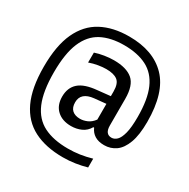

<svg xmlns="http://www.w3.org/2000/svg" viewBox="-210 -941 1343 1363"><g transform="rotate(30 461.0 -259.5)"><path d="M483 230Q342.5 230 244.8 180Q147 130 96 22Q45 -86 45 -260Q45 -433 95 -540.8Q145 -648.5 239 -698.8Q333 -749 464.5 -749Q663 -749 770.2 -637.8Q877.5 -526.5 877.5 -287.5Q877.5 -180 853.2 -114.8Q829 -49.5 787.5 -20.2Q746 9 693.5 9Q646.5 9 616 -10Q585.5 -29 571 -63.5H564.5Q543 -25.5 504.8 -8.2Q466.5 9 422 9Q350 9 307 -30.8Q264 -70.5 264 -141.5Q264 -214.5 310.2 -255.5Q356.5 -296.5 458 -305.5L562 -316.5V-355Q562 -419.5 531.8 -443.2Q501.5 -467 439 -467Q409.5 -467 373.5 -461Q337.5 -455 302.5 -442.5L303 -524Q336.5 -535.5 377.5 -542Q418.5 -548.5 454.5 -548.5Q557.5 -548.5 608.8 -505Q660 -461.5 660 -351V-133Q660 -63 712.5 -63Q736 -63 756 -82.5Q776 -102 788.5 -150Q801 -198 801 -284Q801 -427.5 763 -514Q725 -600.5 650 -639Q575 -677.5 464.5 -677.5Q354.5 -677.5 279.2 -637.5Q204 -597.5 165.5 -506.2Q127 -415 127 -261Q127 -105.5 166.2 -13.5Q205.5 78.5 284.8 118.5Q364 158.5 483 158.5Q533 158.5 580 151.5Q627 144.5 675.5 130.5V202.5Q632 215 583.2 222.5Q534.5 230 483 230ZM364 -152.5Q364 -109.5 387.2 -88.5Q410.5 -67.5 452 -67.5Q479.5 -67.5 509.2 -80.2Q539 -93 562 -124.5V-253.5L467 -244Q364 -233 364 -152.5Z"/></g></svg>

Font: Encode Sans SemiCondensed SemiCondensed Medium
Style: Regular
Weight: 500
Width: 4
Designer: Multiple Designers
Foundry: Impallari Type
Version: Version 3.000; ttfautohint (v1.8.3) -l 8 -r 50 -G 200 -x 14 